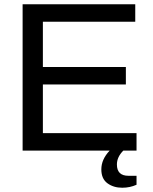

<svg xmlns="http://www.w3.org/2000/svg" viewBox="-20 -706 717 900"><path d="M86 0V-686H614V-604H181V-392H570V-310H181V-82H620V0H558Q528 30 528 65Q528 118 582 118H620V160Q589 174 553 174Q512 174 483.5 153Q455 132 455 88Q455 41 494 0Z"/></svg>

Font: Archivo
Style: Regular
Weight: 400
Designer: Hector Gatti
Foundry: Omnibus-Type
Version: Version 2.001